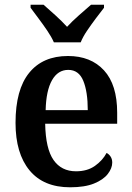

<svg xmlns="http://www.w3.org/2000/svg" viewBox="-20 -786 560 816"><path d="M278 10Q165 10 105.5 -62Q46 -134 46 -264Q46 -405 104 -476.5Q162 -548 269 -548Q366 -548 422 -487Q478 -426 478 -307V-260H172Q174 -154 207.5 -106Q241 -58 303 -58Q351 -58 383.5 -81Q416 -104 433 -136Q443 -131 450 -120.5Q457 -110 457 -95Q457 -71 438 -46.5Q419 -22 379.5 -6Q340 10 278 10ZM353 -318Q353 -396 334 -442.5Q315 -489 270 -489Q226 -489 201 -445Q176 -401 174 -318ZM209 -606Q199 -629 181 -655.5Q163 -682 143.5 -708Q124 -734 110 -753V-766H165Q187 -747 215.5 -721Q244 -695 265 -672Q286 -695 315.5 -721Q345 -747 367 -766H422V-753Q407 -734 387.5 -708Q368 -682 350 -655.5Q332 -629 323 -606Z"/></svg>

Font: Noto Serif Tamil SemiCondensed SemiBold
Style: Italic
Weight: 600
Width: 4
Italic angle: -12°
Designer: Indian Type Foundry, Tom Grace, and the Monotype Design Team
Foundry: Monotype Imaging Inc.
Version: Version 2.003; ttfautohint (v1.8.4.7-5d5b)